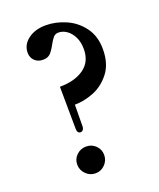

<svg xmlns="http://www.w3.org/2000/svg" viewBox="-142 -842 784 944"><g transform="rotate(-20 250.0 -370.0)"><path d="M176 -226 174 -446Q252 -446 300 -480Q348 -514 348 -580Q348 -617 334.5 -644Q321 -671 300.5 -685Q280 -699 258 -699Q241 -699 231 -687.5Q221 -676 209 -654Q194 -626 180.5 -612.5Q167 -599 142 -599Q115 -599 98.5 -615.5Q82 -632 82 -657Q82 -699 118.5 -726.5Q155 -754 212 -754Q263 -754 315 -731.5Q367 -709 401.5 -662.5Q436 -616 436 -548Q436 -472 399.5 -425Q363 -378 312 -358Q261 -338 213 -338L212 -226Q212 -214 206.5 -207.5Q201 -201 194 -201Q176 -201 176 -226ZM123 -57Q123 -86 144 -106Q165 -126 194 -126Q223 -126 243.5 -106Q264 -86 264 -57Q264 -28 243.5 -7Q223 14 194 14Q165 14 144 -7Q123 -28 123 -57Z"/></g></svg>

Font: Shippori Mincho
Style: Bold
Weight: 700
Designer: FONTDASU
Foundry: FONTDASU / Google Inc. / but / Adobe
Version: Version 3.110; ttfautohint (v1.8.3)